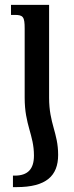

<svg xmlns="http://www.w3.org/2000/svg" viewBox="-20 -512 302 786"><path d="M81 -112C81 1 119 39 119 125C119 180 94 207 40 207H33V254H48C169 254 218 208 218 122C218 31 181 -5 181 -112V-492H25V-451H40C75 -451 81 -443 81 -395Z"/></svg>

Font: Noto Serif Armenian SemiCondensed Medium
Style: Regular
Weight: 500
Width: 4
Designer: Monotype Design Team
Foundry: Monotype Imaging Inc.
Version: Version 2.008